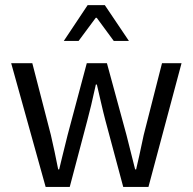

<svg xmlns="http://www.w3.org/2000/svg" viewBox="-20 -734 757 754"><path d="M106.9 -485.8 179.7 -204.1Q194.8 -139.2 208.5 -68.8H212.4L224.1 -117.2Q238.8 -178.7 245.6 -204.1L320.8 -485.8H399.9L476.6 -204.1L510.7 -68.8H514.6Q524.9 -111.3 544.4 -204.1L616.2 -485.8H692.9L563 0H463.9L393.6 -262.2Q386.2 -290 375 -338.9Q368.2 -369.6 360.4 -401.9H356.4Q336.4 -310.1 322.8 -260.7L253.9 0H159.2L23.9 -485.8ZM391.6 -713.9 486.3 -573.2H426.8L359.9 -664.1H356L288.6 -573.2H230.5L324.2 -713.9Z"/></svg>

Font: Varta
Style: Regular
Weight: 400
Designer: Joana Correia, Viktoriya Grabowska, Eben Sorkin
Foundry: Sorkin Type
Version: Version 1.002; ttfautohint (v1.3) -l 8 -r 24 -G 200 -x 12 -H